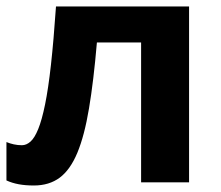

<svg xmlns="http://www.w3.org/2000/svg" viewBox="-20 -566 685 596"><path d="M566.9 0H418V-434.1H280.8Q270.5 -314 256.3 -229.5Q242.2 -145 220.2 -92Q198.2 -39.1 165.5 -14.6Q132.8 9.8 85 9.8Q58.6 9.8 37.8 5.9Q17.1 2 0 -5.9V-125Q10.7 -120.6 22.9 -117.9Q35.2 -115.2 47.9 -115.2Q62 -115.2 74.7 -126.5Q87.4 -137.7 98.6 -165.3Q109.9 -192.9 119.9 -241.7Q129.9 -290.5 138.2 -365.2Q146.5 -439.9 153.8 -545.9H566.9Z"/></svg>

Font: Wonky
Style: Regular
Weight: 400
Designer: Monotype Design Team
Foundry: Monotype Imaging Inc.
Version: Version 3.000